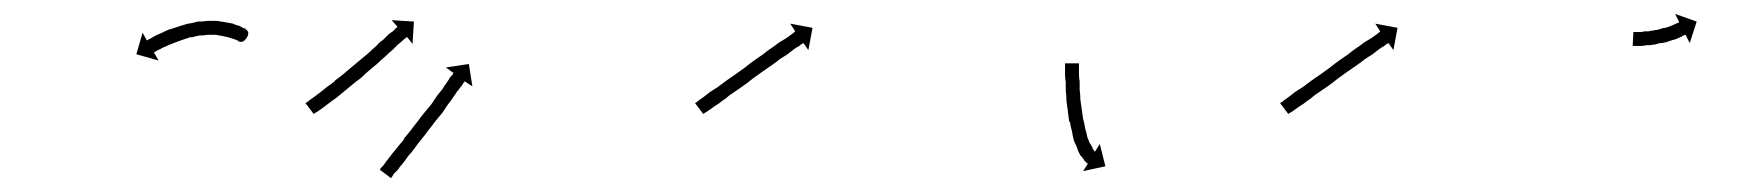

<svg xmlns="http://www.w3.org/2000/svg" viewBox="-20 -262 2524 276"><path d="M322 -203Q322 -203 322 -203Q322 -203 322 -203Q323 -203 323 -203Q323 -203 323 -203Q322 -204 320 -204Q320 -204 320.5 -204Q321 -204 321 -204Q321 -204 321 -204Q321 -204 321 -204Q319 -205 316 -206Q316 -206 316 -206Q316 -206 316 -206Q316 -206 316 -206Q316 -206 316 -206Q313 -207 309 -208Q309 -208 309 -208Q309 -208 309 -208Q310 -208 310 -208Q310 -208 310 -208Q305 -209 301 -210Q301 -210 301 -210Q301 -210 301 -210Q301 -210 301 -210Q301 -210 301 -210Q296 -211 290 -212Q290 -212 290.5 -212Q291 -212 291 -212Q291 -212 291 -212Q291 -212 291 -212Q285 -212 279 -212Q279 -212 279 -212Q279 -212 279 -212Q279 -212 279 -212Q279 -212 279 -212Q273 -211 267 -211Q267 -211 267 -211Q267 -211 267 -211Q267 -211 267 -211Q267 -211 267 -211Q261 -210 255 -208Q255 -208 255 -208Q255 -208 255 -209Q255 -209 255 -209Q255 -209 255 -209Q249 -207 243 -205Q243 -205 243 -205Q243 -205 243 -205Q243 -205 243 -205Q243 -205 243 -205Q237 -203 232 -201Q232 -201 232 -201Q232 -201 232 -201Q232 -201 232 -201Q232 -201 232 -201Q227 -199 222 -197Q222 -197 222 -197Q222 -197 222 -197Q222 -197 222 -197Q222 -197 222 -197Q217 -195 213 -193Q213 -193 213 -193Q213 -193 213 -193Q213 -193 213 -193Q213 -193 213 -193Q210 -191 207 -190Q207 -190 207 -190Q207 -190 207 -190Q207 -190 207 -190Q207 -190 207 -190Q204 -188 202 -187H203Q202 -187 201 -187L208 -175L176 -184L185 -215L191 -204Q192 -204 193 -205Q195 -206 197 -207Q197 -207 197 -207Q197 -207 197 -207Q197 -207 197 -207Q197 -207 197 -207Q200 -209 204 -211Q204 -211 204 -211Q204 -211 204 -211Q204 -211 204 -211Q204 -211 204 -211Q209 -213 213 -215Q213 -215 213 -215Q213 -215 213 -215Q213 -215 213 -215Q213 -215 213 -215Q219 -218 224 -220Q224 -220 224 -220Q224 -220 225 -220Q225 -220 225 -220Q225 -220 225 -220Q231 -222 237 -224Q237 -224 237 -224Q237 -224 237 -224Q237 -224 237 -224Q237 -224 237 -224Q244 -226 250 -228Q250 -228 250.5 -228Q251 -228 251 -228Q251 -228 251 -228Q251 -228 251 -228Q258 -229 264 -231Q264 -231 264.5 -231Q265 -231 265 -231Q265 -231 265 -231Q265 -231 265 -231Q272 -231 278 -232Q278 -232 278.5 -232Q279 -232 279 -232Q279 -232 279 -232Q279 -232 279 -232Q285 -232 292 -232Q292 -232 292 -232Q292 -232 292 -232Q292 -232 292 -232Q292 -232 292 -232Q298 -231 304 -230Q304 -230 304 -230Q304 -230 304 -230Q304 -230 304 -230Q304 -230 304 -230Q310 -229 315 -228Q315 -228 315 -228Q315 -228 315 -228Q315 -228 315 -228Q315 -228 315 -228Q319 -226 323 -225Q323 -225 323 -225Q323 -225 323 -225Q323 -225 323.5 -225Q324 -225 324 -225Q327 -223 329 -222Q329 -222 329 -222Q329 -222 329 -222Q329 -222 329 -222Q329 -222 329 -222Q331 -221 333 -221Q333 -221 333 -221Q333 -221 333 -221Q333 -221 333 -220.5Q333 -220 333 -220Q335 -219 330.5 -210Q326 -201 322 -204L333 -220Q340 -216 334.5 -207.5Q329 -199 322 -203Z M421 -115Q423 -116 425 -118Q428 -120 432 -123Q436 -126 440 -129Q440 -129 440 -129Q440 -129 440 -129Q440 -129 440 -129Q440 -129 440 -129Q445 -133 450 -137Q450 -137 450 -137Q450 -137 450 -137Q450 -137 450 -137Q450 -137 450 -137Q456 -141 462 -146H461Q467 -150 473 -155Q479 -160 486 -166Q492 -171 498 -176Q504 -181 510 -186Q515 -191 521 -196Q525 -201 531 -205Q533 -207 535 -209Q537 -211 539 -213Q543 -216 546 -218Q548 -221 550 -222Q551 -223 551 -224L543 -233L575 -231L573 -199L565 -209Q564 -208 563 -207Q561 -206 559 -204Q556 -201 552 -198Q550 -196 548 -194Q546 -192 544 -190Q539 -186 534 -181Q528 -176 523 -171Q517 -166 511 -161Q505 -156 499 -150Q492 -145 486 -140Q480 -135 474 -130Q468 -125 463 -121Q463 -121 463 -121Q463 -121 463 -121Q463 -121 463 -121Q463 -121 463 -121Q457 -117 452 -113Q452 -113 452 -113Q452 -113 452 -113Q452 -113 452 -113Q452 -113 452 -113Q448 -110 444 -107Q440 -104 437 -102Q434 -100 432 -99Q431 -98 431 -98L419 -114Q420 -114 421 -115ZM527 -20Q529 -22 531 -24Q533 -27 536 -31Q539 -35 543 -40Q547 -45 551 -50Q556 -56 561 -62H560Q565 -68 570 -74Q575 -81 580 -87Q585 -94 590 -100Q595 -106 600 -112Q604 -118 608 -124Q612 -129 616 -134Q616 -134 616 -134Q616 -134 616 -134Q616 -134 616 -134Q616 -134 616 -134Q619 -139 622 -143Q625 -147 627 -151Q629 -153 631 -155V-156Q631 -156 632 -157L621 -165L654 -170L659 -138L648 -145Q648 -145 647 -144Q646 -142 644 -139Q641 -136 638 -131V-132Q635 -127 632 -123Q632 -123 632 -123Q632 -123 632 -123Q632 -123 632 -123Q632 -123 632 -123Q629 -118 624 -112Q620 -106 616 -100Q611 -94 606 -88Q601 -81 596 -75Q591 -68 586 -62Q581 -56 576 -49Q572 -43 567 -38Q563 -32 559 -27Q555 -23 552 -18Q549 -15 546 -12Q544 -9 543 -7Q542 -6 542 -6L526 -18Q527 -19 527 -20Z M981 -115Q983 -116 985 -118Q988 -120 992 -123Q996 -126 1001 -130Q1006 -133 1012 -137Q1017 -141 1024 -146Q1031 -151 1037 -155Q1044 -160 1051 -165Q1057 -170 1064 -175Q1071 -180 1077 -184Q1083 -189 1089 -193Q1095 -197 1100 -201Q1105 -204 1110 -207Q1114 -210 1117 -212Q1120 -214 1122 -216Q1123 -216 1123 -217L1116 -228L1148 -222L1142 -190L1135 -200Q1134 -200 1133 -199Q1131 -198 1129 -196Q1125 -194 1121 -191Q1117 -188 1112 -184Q1107 -181 1101 -177Q1095 -172 1089 -168Q1082 -163 1076 -159Q1069 -154 1062 -149Q1056 -144 1049 -139Q1043 -135 1036 -130Q1028 -125 1024 -121Q1018 -117 1013 -113Q1008 -110 1004 -107Q1000 -104 997 -102Q994 -100 992 -99Q991 -98 991 -98L979 -114Q980 -114 981 -115Z M1531 -169Q1531 -167 1531 -164Q1531 -160 1531 -156Q1531 -156 1531 -156Q1531 -156 1531 -156Q1531 -156 1531 -156Q1531 -156 1531 -156Q1531 -151 1532 -145Q1532 -145 1532 -145Q1532 -145 1532 -145Q1532 -145 1532 -145Q1532 -145 1532 -145Q1532 -139 1532 -133Q1532 -133 1532 -133Q1532 -133 1532 -133Q1532 -133 1532 -133Q1532 -133 1532 -133Q1533 -126 1533 -119Q1533 -119 1533 -119Q1533 -119 1533 -119Q1533 -119 1533 -119Q1533 -119 1533 -119Q1534 -112 1535 -105Q1535 -105 1535 -105Q1535 -105 1535 -105Q1535 -105 1535 -105Q1535 -105 1535 -105Q1536 -98 1537 -91Q1537 -91 1537 -91Q1537 -91 1537 -91Q1537 -91 1537 -91Q1537 -91 1537 -91Q1539 -84 1540 -77Q1540 -77 1540 -77Q1540 -77 1540 -77Q1540 -77 1540 -77Q1540 -77 1540 -77Q1542 -71 1543 -65Q1543 -65 1543 -65Q1543 -65 1543 -65Q1543 -65 1543 -65Q1543 -65 1543 -65Q1545 -60 1547 -55Q1547 -55 1547 -55Q1547 -55 1547 -56Q1547 -56 1547 -56Q1547 -56 1547 -56Q1549 -52 1551 -49Q1551 -49 1551 -49Q1551 -49 1551 -49Q1551 -49 1550.5 -49Q1550 -49 1550 -49Q1552 -47 1553 -45Q1553 -45 1553 -45Q1553 -45 1553 -45Q1553 -45 1553 -45Q1553 -45 1553 -45Q1554 -44 1554 -44Q1554 -44 1554 -44Q1554 -44 1554 -44Q1554 -44 1554 -44Q1554 -44 1554 -44Q1554 -44 1554 -44Q1554 -44 1554 -44Q1554 -44 1554 -44Q1554 -44 1554 -44Q1554 -44 1554 -44Q1554 -44 1554 -44L1561 -55L1569 -23L1537 -16L1544 -27Q1543 -27 1543 -27Q1543 -27 1543 -27Q1543 -27 1543 -27Q1543 -27 1543 -27Q1543 -27 1543 -27Q1542 -28 1541 -29Q1541 -29 1541 -29Q1541 -29 1541 -29Q1541 -29 1541 -29Q1541 -29 1541 -29Q1540 -30 1538 -32Q1538 -32 1538 -32Q1538 -32 1538 -32Q1538 -32 1538 -32.5Q1538 -33 1538 -33Q1536 -35 1534 -38Q1534 -38 1534 -38Q1534 -38 1533 -38Q1533 -38 1533 -38.5Q1533 -39 1533 -39Q1531 -42 1529 -47Q1529 -47 1529 -47Q1529 -47 1529 -47Q1529 -48 1529 -48Q1529 -48 1529 -48Q1527 -53 1524 -59Q1524 -59 1524 -59Q1524 -59 1524 -59Q1524 -59 1524 -59Q1524 -59 1524 -59Q1522 -66 1521 -73Q1521 -73 1521 -73Q1521 -73 1521 -73Q1521 -73 1521 -73Q1521 -73 1521 -73Q1519 -80 1518 -87Q1518 -87 1518 -87Q1518 -87 1518 -87Q1518 -87 1517.5 -87Q1517 -87 1517 -87Q1516 -95 1515 -102Q1515 -102 1515 -102Q1515 -102 1515 -103Q1515 -103 1515 -103Q1515 -103 1515 -103Q1514 -110 1513 -117Q1513 -117 1513 -117Q1513 -117 1513 -117Q1513 -117 1513 -117.5Q1513 -118 1513 -118Q1513 -125 1512 -132Q1512 -132 1512 -132Q1512 -132 1512 -132Q1512 -132 1512 -132Q1512 -132 1512 -132Q1512 -138 1512 -144Q1512 -144 1512 -144Q1512 -144 1512 -144Q1512 -144 1512 -144Q1512 -144 1512 -144Q1511 -150 1511 -155Q1511 -155 1511 -155Q1511 -155 1511 -155Q1511 -155 1511 -155Q1511 -155 1511 -155Q1511 -160 1511 -164Q1511 -167 1511 -169Q1511 -170 1511 -171H1531Q1531 -170 1531 -169Z M1822 -115Q1824 -116 1826 -118Q1829 -120 1833 -123Q1837 -126 1842 -130Q1847 -133 1853 -137Q1858 -141 1865 -146Q1872 -151 1878 -155Q1885 -160 1892 -165Q1898 -170 1905 -175Q1912 -180 1918 -184Q1924 -189 1930 -193Q1936 -197 1941 -201Q1946 -204 1951 -207Q1955 -210 1958 -212Q1961 -214 1963 -216Q1964 -216 1964 -217L1957 -228L1989 -222L1983 -190L1976 -200Q1975 -200 1974 -199Q1972 -198 1970 -196Q1966 -194 1962 -191Q1958 -188 1953 -184Q1948 -181 1942 -177Q1936 -172 1930 -168Q1923 -163 1917 -159Q1910 -154 1903 -149Q1897 -144 1890 -139Q1884 -135 1877 -130Q1869 -125 1865 -121Q1859 -117 1854 -113Q1849 -110 1845 -107Q1841 -104 1838 -102Q1835 -100 1833 -99Q1832 -98 1832 -98L1820 -114Q1821 -114 1822 -115Z M2328 -216Q2329 -216 2331 -216Q2331 -216 2331 -216Q2331 -216 2331 -216Q2331 -216 2331 -216Q2331 -216 2331 -216Q2332 -216 2334 -216Q2334 -216 2334 -216Q2334 -216 2334 -216Q2334 -216 2334 -216Q2334 -216 2334 -216Q2336 -216 2339 -216Q2339 -216 2339 -216Q2339 -216 2339 -216Q2339 -216 2339 -216Q2339 -216 2339 -216Q2341 -216 2344 -217Q2344 -217 2344 -217Q2344 -217 2344 -217Q2344 -217 2344 -217Q2344 -217 2344 -217Q2347 -217 2350 -217Q2350 -217 2350 -217Q2350 -217 2350 -217Q2350 -217 2350 -217Q2350 -217 2350 -217Q2353 -218 2356 -218Q2356 -218 2356 -218Q2356 -218 2356 -218Q2356 -218 2356 -218Q2356 -218 2356 -218Q2359 -219 2362 -219Q2362 -219 2362 -219Q2362 -219 2362 -219Q2362 -219 2362 -219Q2362 -219 2362 -219Q2365 -220 2369 -221Q2369 -221 2369 -221Q2369 -221 2369 -221Q2368 -221 2368 -221Q2368 -221 2368 -221Q2372 -222 2374 -222Q2374 -222 2374 -222Q2374 -222 2374 -222Q2374 -222 2374 -222Q2374 -222 2374 -222Q2377 -223 2380 -224Q2380 -224 2380 -224Q2380 -224 2380 -224Q2380 -224 2380 -224Q2380 -224 2380 -224Q2382 -225 2385 -226Q2385 -226 2385 -226Q2385 -226 2385 -226Q2385 -226 2385 -226Q2385 -226 2385 -226Q2387 -227 2389 -228Q2389 -228 2389 -228Q2389 -228 2389 -228Q2388 -228 2388 -228Q2388 -228 2388 -228Q2390 -228 2392 -229Q2392 -229 2392 -229Q2392 -229 2391 -229Q2391 -229 2391 -229Q2391 -229 2391 -229Q2393 -229 2393 -230Q2394 -230 2394 -230L2388 -242L2419 -231L2409 -200L2403 -212Q2403 -212 2402 -212Q2401 -211 2400 -211Q2400 -211 2400 -211Q2400 -211 2400 -211Q2400 -211 2400 -211Q2400 -211 2400 -211Q2398 -210 2397 -209Q2397 -209 2396.5 -209Q2396 -209 2396 -209Q2396 -209 2396 -209Q2396 -209 2396 -209Q2394 -208 2392 -207Q2392 -207 2392 -207Q2392 -207 2392 -207Q2392 -207 2392 -207Q2392 -207 2392 -207Q2389 -206 2387 -205Q2387 -205 2386.5 -205Q2386 -205 2386 -205Q2386 -205 2386 -205Q2386 -205 2386 -205Q2383 -204 2380 -203Q2380 -203 2380 -203Q2380 -203 2380 -203Q2380 -203 2380 -203Q2380 -203 2380 -203Q2377 -202 2374 -201Q2374 -201 2374 -201Q2374 -201 2374 -201Q2373 -201 2373 -201Q2373 -201 2373 -201Q2370 -200 2367 -200Q2367 -200 2366.5 -200Q2366 -200 2366 -200Q2366 -200 2366 -200Q2366 -200 2366 -200Q2363 -199 2359 -198Q2359 -198 2359 -198Q2359 -198 2359 -198Q2359 -198 2359 -198Q2359 -198 2359 -198Q2356 -198 2352 -197Q2352 -197 2352 -197Q2352 -197 2352 -197Q2352 -197 2352 -197Q2352 -197 2352 -197Q2349 -197 2346 -197Q2346 -197 2346 -197Q2346 -197 2346 -197Q2346 -197 2346 -197Q2346 -197 2346 -197Q2343 -196 2340 -196Q2340 -196 2340 -196Q2340 -196 2340 -196Q2340 -196 2340 -196Q2340 -196 2340 -196Q2337 -196 2335 -196Q2335 -196 2335 -196Q2335 -196 2335 -196Q2335 -196 2335 -196Q2335 -196 2335 -196Q2333 -196 2331 -196Q2331 -196 2331 -196Q2331 -196 2331 -196Q2331 -196 2331 -196Q2331 -196 2331 -196Q2329 -196 2328 -196Q2328 -196 2327 -196L2328 -216Q2328 -216 2328 -216Z"/></svg>

Font: FRB American Cursive Just Arrows Black
Style: Bold Italic
Weight: 900
Italic angle: -25°
Version: Version 2.0;Modular Font Editor K font №1